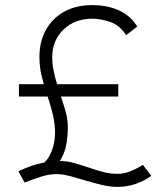

<svg xmlns="http://www.w3.org/2000/svg" viewBox="-20 -720 650 750"><path d="M54 -343V-391H151Q140 -430 137 -453Q134 -476 134 -497Q134 -558 159.5 -603.5Q185 -649 231 -674.5Q277 -700 340 -700Q402 -700 447.5 -678Q493 -656 516 -616L473 -583Q446 -623 408.5 -635Q371 -647 342 -647Q272 -647 228 -604.5Q184 -562 184 -496Q184 -470 189.5 -443.5Q195 -417 203 -391H442V-343H218Q228 -315 236.5 -283.5Q245 -252 245 -224Q245 -190 239 -156Q233 -122 214 -91H217Q238 -91 262.5 -85Q287 -79 334 -63Q363 -53 387.5 -47Q412 -41 440 -41Q464 -41 488 -50.5Q512 -60 538 -76L571 -33Q543 -13 509.5 -1.5Q476 10 440 10Q409 10 376.5 2Q344 -6 313 -15Q291 -22 258 -31Q225 -40 201 -40Q173 -40 141 -30Q109 -20 76 -7L52 -51Q75 -62 100 -71Q125 -80 153 -85Q171 -101 183 -133Q195 -165 195 -201Q195 -228 189.5 -258Q184 -288 166 -343Z"/></svg>

Font: Lexend ExtraLight
Style: Regular
Weight: 200
Designer: Bonnie Shaver-Troup, Thomas Jockin
Foundry: Lexend
Version: Version 1.007; ttfautohint (v1.8.3)